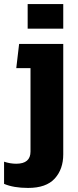

<svg xmlns="http://www.w3.org/2000/svg" viewBox="-24 -690 382 944"><path d="M112 -549V-670H287V-549ZM114 234Q43 234 -4 214V105Q26 115 56 115Q126 115 126 55V-355H56L70 -474H287V69Q287 142 245 188Q203 234 114 234Z"/></svg>

Font: Kanit SemiBold
Style: Regular
Weight: 600
Designer: Katatrad Team
Foundry: CadsonDemak
Version: Version 2.000; ttfautohint (v1.8.3)